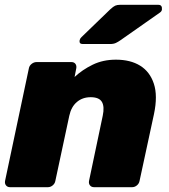

<svg xmlns="http://www.w3.org/2000/svg" viewBox="-26 -778 704 798"><path d="M16 0Q5 0 -1 -7.5Q-7 -15 -5 -26L94 -494Q96 -505 105.5 -512.5Q115 -520 126 -520H271Q282 -520 287.5 -512.5Q293 -505 291 -494L284 -458Q316 -488 359 -509Q402 -530 456 -530Q516 -530 556.5 -505Q597 -480 613.5 -430Q630 -380 614 -304L554 -26Q552 -15 543 -7.5Q534 0 523 0H365Q354 0 348 -7.5Q342 -15 344 -26L401 -297Q409 -335 397.5 -354.5Q386 -374 351 -374Q317 -374 293.5 -354Q270 -334 262 -297L204 -26Q202 -15 193 -7.5Q184 0 173 0ZM318 -595Q302 -595 305 -611Q307 -619 313 -624L432 -739Q445 -751 453 -754.5Q461 -758 473 -758H632Q649 -758 647 -738Q646 -731 639 -726L475 -611Q465 -604 455.5 -599.5Q446 -595 431 -595Z"/></svg>

Font: Rubik ExtraBold
Style: Italic
Weight: 800
Italic angle: -12°
Designer: Hubert and Fischer
Foundry: Hubert and Fischer
Version: Version 2.300;gftools[0.9.30]